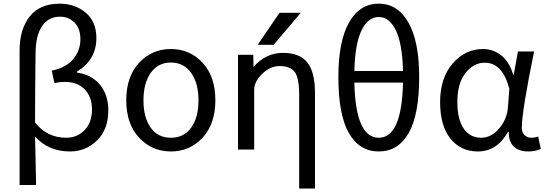

<svg xmlns="http://www.w3.org/2000/svg" viewBox="-20 -829 3040 1067"><path d="M88.9 199.2V-548.8Q88.9 -666 145 -737.3Q201.2 -808.6 311.5 -808.6Q396.5 -808.6 456.1 -758.8Q515.6 -709 515.6 -617.2Q515.6 -496.1 407.2 -430.7V-425.8Q488.3 -415 535.2 -358.4Q582 -301.8 582 -215.8Q582 -110.4 519.5 -48.8Q457 12.7 369.1 12.7Q249 12.7 174.8 -70.3Q174.8 -64.5 180.7 199.2ZM347.7 -63.5Q409.2 -63.5 450.2 -106Q491.2 -148.4 491.2 -220.7Q491.2 -289.1 451.7 -331.5Q412.1 -374 337.9 -374Q312.5 -374 282.2 -367.2L267.6 -436.5Q348.6 -453.1 387.7 -501.5Q426.8 -549.8 426.8 -610.4Q426.8 -670.9 394 -703.6Q361.3 -736.3 313.5 -736.3Q250 -736.3 214.4 -684.6Q178.7 -632.8 177.7 -536.1Q174.8 -342.8 174.8 -148.4Q241.2 -63.5 347.7 -63.5Z M681.6 -271.5Q681.6 -403.3 752.9 -480Q824.2 -556.6 929.7 -556.6Q1035.2 -556.6 1106 -480Q1176.8 -403.3 1176.8 -271.5Q1176.8 -140.6 1106 -64Q1035.2 12.7 929.7 12.7Q824.2 12.7 752.9 -64Q681.6 -140.6 681.6 -271.5ZM817.4 -119.6Q857.4 -63.5 929.7 -63.5Q1002 -63.5 1042.5 -119.6Q1083 -175.8 1083 -271.5Q1083 -367.2 1042 -424.3Q1001 -481.4 929.7 -481.4Q858.4 -481.4 817.9 -424.3Q777.3 -367.2 777.3 -271.5Q777.3 -175.8 817.4 -119.6Z M1533.2 -757.8H1651.4L1501 -580.1H1412.1ZM1552.7 -535.2Q1645.5 -535.2 1688 -481.9Q1730.5 -428.7 1730.5 -310.5V218.8H1642.6V-300.8Q1642.6 -395.5 1618.2 -428.7Q1593.8 -461.9 1533.2 -461.9Q1482.4 -461.9 1437.5 -418.9Q1392.6 -376 1392.6 -330.1V2H1302.7V-524.4H1387.7L1388.7 -457Q1457 -535.2 1552.7 -535.2Z M2219.7 -370.1H1949.2Q1956.1 -63.5 2085 -63.5Q2212.9 -63.5 2219.7 -370.1ZM1949.2 -434.6H2219.7Q2215.8 -586.9 2179.7 -660.6Q2143.6 -734.4 2085 -734.4Q2025.4 -734.4 1989.3 -660.6Q1953.1 -586.9 1949.2 -434.6ZM2085 -808.6Q2190.4 -808.6 2250 -703.1Q2309.6 -597.7 2309.6 -401.4Q2309.6 -191.4 2251 -89.4Q2192.4 12.7 2085 12.7Q1977.5 12.7 1918.9 -89.4Q1860.4 -191.4 1860.4 -401.4Q1860.4 -598.6 1919.4 -703.6Q1978.5 -808.6 2085 -808.6Z M2635.7 12.7Q2540 12.7 2482.9 -59.1Q2425.8 -130.9 2425.8 -261.7Q2425.8 -395.5 2495.6 -476.1Q2565.4 -556.6 2664.1 -556.6Q2719.7 -556.6 2764.6 -522Q2809.6 -487.3 2832 -414.1H2835L2858.4 -543H2948.2Q2879.9 -210 2879.9 -119.1Q2879.9 -92.8 2895 -78.1Q2910.2 -63.5 2933.6 -63.5Q2952.1 -63.5 2970.7 -70.3L2985.4 -1Q2954.1 12.7 2915 12.7Q2864.3 12.7 2835.4 -14.2Q2806.6 -41 2807.6 -96.7H2803.7Q2742.2 12.7 2635.7 12.7ZM2654.3 -63.5Q2709 -63.5 2752.9 -113.8Q2796.9 -164.1 2802.7 -232.4L2810.5 -335Q2773.4 -480.5 2673.8 -480.5Q2611.3 -480.5 2566.4 -422.4Q2521.5 -364.3 2521.5 -262.7Q2521.5 -168 2556.2 -115.7Q2590.8 -63.5 2654.3 -63.5Z"/></svg>

Font: irohakakuC Regular
Style: Regular
Weight: 400
Designer: [Source Han Sans]
Ryoko NISHIZUKA Ë•øÂ°öÊ∂ºÂ≠ê (kana & ideographs); Paul D. Hunt (Latin, Greek & Cyrillic); Wenlong ZHAN
Version: Version 1.001.20160904